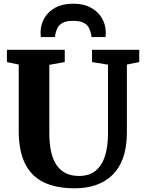

<svg xmlns="http://www.w3.org/2000/svg" viewBox="-20 -1013 784 1041"><path d="M386 8Q284.5 8 217 -24.8Q149.5 -57.5 115.5 -126.5Q81.5 -195.5 81.5 -304.5V-663L17.5 -676.5V-743H331V-676.5L247.5 -661.5V-291Q247.5 -233.5 257.2 -190Q267 -146.5 287.2 -117.2Q307.5 -88 337.8 -73.5Q368 -59 409 -59Q464.5 -59 499 -87.8Q533.5 -116.5 549.5 -168Q565.5 -219.5 565.5 -288V-662.5L479 -676.5V-743H735V-676.5L668 -663V-296.5Q668 -215 647.2 -157.2Q626.5 -99.5 588.2 -63Q550 -26.5 498.5 -9.2Q447 8 386 8ZM377 -993Q434 -993 473.2 -971.2Q512.5 -949.5 533 -913.8Q553.5 -878 553.5 -836Q553.5 -829.5 553.2 -823.5Q553 -817.5 552 -812H475.5Q475.5 -814 475.5 -817.8Q475.5 -821.5 474.5 -825Q471.5 -840.5 464.2 -857.8Q457 -875 437 -887.5Q417 -900 377 -900Q336.5 -900 316.8 -887.5Q297 -875 289.8 -857.5Q282.5 -840 279.5 -825Q279 -821.5 278.8 -817.8Q278.5 -814 278.5 -812H201.5Q201 -817.5 200.5 -823.8Q200 -830 200 -836.5Q200 -878.5 220.2 -914.2Q240.5 -950 280 -971.5Q319.5 -993 377 -993Z"/></svg>

Font: Merriweather Light 18pt ExtraBold
Style: Regular
Weight: 800
Version: Version 2.100